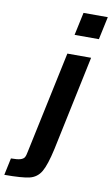

<svg xmlns="http://www.w3.org/2000/svg" viewBox="-207 -794 609 1043"><g transform="rotate(10 97.5 -272.5)"><path d="M139 -617 166 -743H300L273 -617ZM-1 51 118 -510H249L139 12Q119 103 97 140.5Q75 178 34 188Q-7 198 -105 198L-85 104Q-50 104 -33.5 99Q-17 94 -11 84Q-5 74 -1 51Z"/></g></svg>

Font: Saira Semi Condensed SemiBold
Style: Italic
Weight: 600
Width: 4
Italic angle: -12°
Designer: Hector Gatti with collaboration of the Omnibus-Type team
Foundry: Omnibus-Type
Version: Version 1.001; ttfautohint (v1.8)